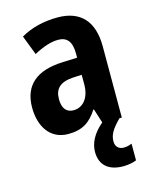

<svg xmlns="http://www.w3.org/2000/svg" viewBox="-118 -633 740 943"><g transform="rotate(-15 252.0 -162.0)"><path d="M375 103C375 70 389 44 433 0H445V-363C445 -491 382 -557 267 -557C194 -557 130 -540 79 -510L117 -411C163 -436 205 -450 241 -450C286 -450 309 -423 309 -362V-341L234 -338C102 -333 32 -275 32 -161C32 -65 79 10 171 10C243 10 283 -17 320 -74H323L346 -2C296 40 274 86 274 129C274 195 315 233 391 233C420 233 442 227 458 221V136C448 140 435 145 417 145C391 145 375 129 375 103ZM266 -252 309 -254V-205C309 -137 274 -96 226 -96C191 -96 170 -119 170 -167C170 -220 198 -248 266 -252Z"/></g></svg>

Font: Noto Sans Thai Looped Condensed
Style: Bold
Weight: 700
Width: 3
Designer: Sasikarn Vongin, Ben Mitchell
Foundry: The Fontpad Ltd
Version: Version 1.001